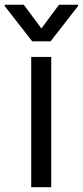

<svg xmlns="http://www.w3.org/2000/svg" viewBox="-54 -784 347 804"><path d="M76.7 0H160.5V-545.5H76.7ZM-34.1 -758.5 81 -610.8H157.7L272.7 -758.5V-764.2H193.2L119.3 -664.8L45.5 -764.2H-34.1Z"/></svg>

Font: Magic Ui Pro
Style: Regular
Weight: 400
Designer: Stefan Endress, Andreas Faust
Version: Version 1.000;FEAKit 1.0